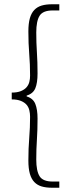

<svg xmlns="http://www.w3.org/2000/svg" viewBox="-20 -728 319 900"><path d="M224 152Q196 152 175.5 146Q155 140 141 125.5Q127 111 120 86.5Q113 62 113 24Q113 -32 117 -80.5Q121 -129 121 -181Q121 -196 117.5 -211Q114 -226 104.5 -237Q95 -248 78 -255Q61 -262 35 -262V-294Q61 -294 78 -301Q95 -308 104.5 -319Q114 -330 117.5 -344Q121 -358 121 -373Q121 -427 117 -475.5Q113 -524 113 -580Q113 -618 120 -642.5Q127 -667 141 -681.5Q155 -696 175.5 -702Q196 -708 224 -708H258V-679H227Q181 -679 165.5 -654Q150 -629 150 -576Q150 -527 153 -482.5Q156 -438 156 -384Q156 -339 145.5 -314Q135 -289 105 -280V-276Q135 -267 145.5 -241Q156 -215 156 -172Q156 -118 153 -73.5Q150 -29 150 20Q150 73 165.5 98Q181 123 227 123H258V152Z"/></svg>

Font: CV Source Sans Light
Style: Regular
Weight: 300
Designer: Paul D. Hunt
Foundry: Adobe Systems Incorporated
Version: Version 3.001